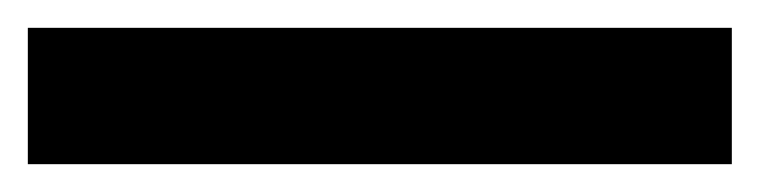

<svg xmlns="http://www.w3.org/2000/svg" viewBox="-23 -878 546 138"><path d="M503 -760H-3V-858H503Z"/></svg>

Font: Noto Sans Adlam Unjoined
Style: Regular
Weight: 400
Designer: Mark Jamra, Neil Patel
Foundry: JamraPatel LLC
Version: Version 3.001